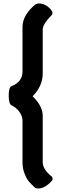

<svg xmlns="http://www.w3.org/2000/svg" viewBox="-20 -867 402 1101"><path d="M225 -202V63Q225 104 276 145Q282 150 282 159.5Q282 169 254.5 191.5Q227 214 199 214Q186 214 179 208Q158 188 145.5 173.5Q133 159 121 129Q109 99 109 63V-177Q109 -201 91 -226Q73 -251 46 -263Q30 -272 30 -319Q30 -366 46 -373Q109 -397 109 -457V-712Q109 -780 183 -842Q192 -847 203 -847Q240 -847 270 -814Q281 -801 281 -793Q281 -785 276 -780Q225 -729 225 -697V-447Q225 -373 167 -315Q225 -259 225 -202Z"/></svg>

Font: Lilita One
Style: Regular
Weight: 400
Designer: Juan Montoreano
Foundry: Juan Montoreano
Version: Version 1.002